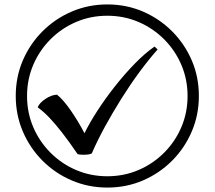

<svg xmlns="http://www.w3.org/2000/svg" viewBox="-20 -782 968 866"><path d="M355 -84Q338 -84 330 -87Q289 -147 258 -186.5Q227 -226 201.5 -252.5Q176 -279 150 -298Q158 -318 185 -336Q212 -354 237 -355Q265 -333 299 -284Q333 -235 361 -181Q384 -228 420 -283.5Q456 -339 499.5 -394Q543 -449 589 -496Q635 -543 677 -572L691 -559Q651 -514 609 -457Q567 -400 527.5 -337Q488 -274 453.5 -211Q419 -148 394 -90Q384 -84 355 -84ZM464 64Q379 64 304 32Q229 0 172 -57Q115 -114 83 -189Q51 -264 51 -349Q51 -435 83 -509.5Q115 -584 172 -641Q229 -698 304 -730Q379 -762 464 -762Q550 -762 624.5 -730Q699 -698 756 -641Q813 -584 845 -509.5Q877 -435 877 -349Q877 -264 845 -189Q813 -114 756 -57Q699 0 624.5 32Q550 64 464 64ZM464 13Q539 13 604.5 -15Q670 -43 720 -93Q770 -143 798 -208.5Q826 -274 826 -349Q826 -424 798 -489.5Q770 -555 720 -605Q670 -655 604.5 -683Q539 -711 464 -711Q389 -711 323.5 -683Q258 -655 208 -605Q158 -555 130 -489.5Q102 -424 102 -349Q102 -274 130 -208.5Q158 -143 208 -93Q258 -43 323.5 -15Q389 13 464 13Z"/></svg>

Font: lguzrati25
Style: Book
Weight: 400
Designer: Jelle Bosma - Monotype Design Team, Universal Thirst
Foundry: Monotype Imaging Inc.
Version: Version 2.106